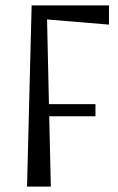

<svg xmlns="http://www.w3.org/2000/svg" viewBox="-20 -690 438 710"><path d="M97 -670H383V-599L154 -618L161 -305H333V-260H162L168 0H80Z"/></svg>

Font: Combo
Style: Regular
Weight: 400
Designer: Eduardo Rodriguez Tunni
Foundry: Eduardo Rodriguez Tunni
Version: Version 1.001